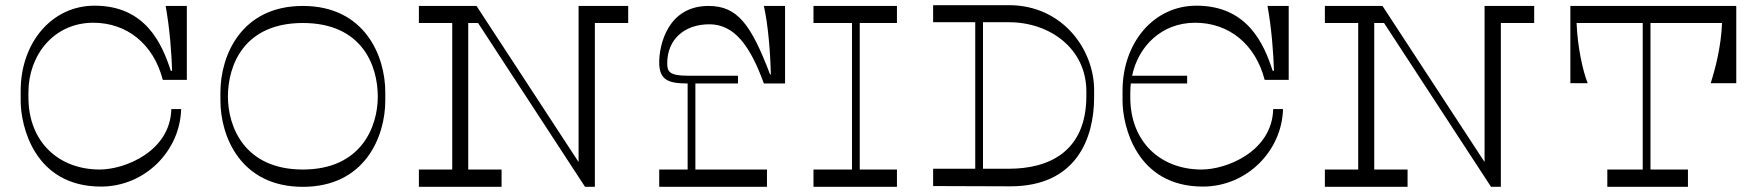

<svg xmlns="http://www.w3.org/2000/svg" viewBox="-20 -723 6809 743"><path d="M341 -635C471 -635 574 -553 610 -414H703V-700H621C637 -612 644 -516 646 -449H641C607 -554 543 -701 346 -701C179 -701 60 -556 60 -372V-333C60 -237 112 -1 371 -1C541 -1 677 -139 681 -301H643C639 -137 463 -67 366 -67C207 -67 90 -174 90 -346V-366C90 -508 187 -635 341 -635Z M1471 -366C1471 -506 1392 -700 1152 -700C912 -700 833 -506 833 -366V-334C833 -194 912 0 1152 0C1392 0 1471 -194 1471 -334ZM1152 -67C925 -67 862 -234 862 -349C862 -472 925 -634 1152 -634C1379 -634 1442 -472 1442 -349C1442 -234 1379 -67 1152 -67Z M2411 -700H2219V-96L1824 -700H1601V-634H1730V-67H1601V0H1921V-67H1792V-634H1830L2244 0H2282V-634H2411Z M2725 -629C2822 -629 2883 -546 2936 -400H3018V-700H2936C2952 -630 2961 -523 2963 -435H2960C2886 -630 2833 -700 2722 -700C2564 -700 2531 -549 2531 -482C2531 -414 2565 -400 2641 -400V-67H2531V0H2948V-67H2671V-400H2836V-430H2641C2569 -430 2562 -447 2562 -478C2562 -571 2629 -629 2725 -629Z M3451 -634V-700H3128V-634H3277V-67H3128V0H3451V-67H3307V-634Z M3884 -703H3591V-637H3754V-70H3591V-3L3888 -2C4146 -1 4214 -189 4214 -346V-375C4214 -529 4094 -703 3884 -703ZM4184 -352C4184 -135 4038 -70 3884 -70H3784V-637H3884C4043 -637 4184 -535 4184 -369Z M4605 -635C4735 -635 4838 -553 4874 -414H4967V-700H4885C4901 -612 4908 -516 4910 -449H4905C4871 -554 4807 -701 4610 -701C4443 -701 4324 -556 4324 -372V-333C4324 -237 4377 -1 4635 -1C4805 -1 4941 -139 4945 -301H4907C4903 -137 4727 -67 4630 -67C4471 -67 4354 -174 4354 -346V-366C4354 -377 4355 -389 4356 -400H4574V-430H4361C4385 -544 4475 -635 4605 -635Z M5917 -700H5725V-96L5330 -700H5107V-634H5236V-67H5107V0H5427V-67H5298V-634H5336L5750 0H5788V-634H5917Z M6698 -699V-700H6057V-401H6124C6105 -449 6085 -539 6081 -634H6337V-67H6200V0H6512V-67H6367V-634H6644C6640 -542 6619 -461 6600 -401H6699V-699Z"/></svg>

Font: Space Cowgirl Light
Style: Regular
Weight: 300
Designer: Valery Marier
Foundry: Valery Marier
Version: Version 1.000;hotconv 1.0.109;makeotfexe 2.5.65596